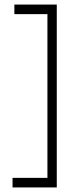

<svg xmlns="http://www.w3.org/2000/svg" viewBox="-20 -623 289 842"><path d="M229 199V-603H43V-561H188V157H35V199Z"/></svg>

Font: OSH Darker Grotesque
Style: Regular
Weight: 400
Designer: Gabriel Lam
Foundry: TypeRant
Version: Version 1.000;Glyphs 3.1.1 (3148)